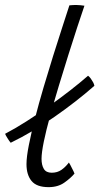

<svg xmlns="http://www.w3.org/2000/svg" viewBox="-64 -736 399 772"><path d="M290 -431.5Q296 -427 301.2 -419.8Q306.5 -412.5 310.5 -405Q314.5 -397.5 315.5 -391Q242.5 -327 154.5 -265.8Q66.5 -204.5 -21 -162Q-24 -165 -27.2 -170Q-30.5 -175 -33.8 -180.2Q-37 -185.5 -39.8 -190.2Q-42.5 -195 -43.5 -198Q-2.5 -219.5 42.2 -248Q87 -276.5 132 -308.5Q177 -340.5 217.5 -372Q258 -403.5 290 -431.5ZM235.5 -38Q220.5 -20 194.8 -1.8Q169 16.5 131.5 16.5Q83.5 16.5 63 -8.2Q42.5 -33 42.5 -76Q42.5 -104.5 52 -152.8Q61.5 -201 76.8 -260.5Q92 -320 111 -384.2Q130 -448.5 149.5 -510.8Q169 -573 186.2 -625.8Q203.5 -678.5 215 -714.5Q230.5 -716 242 -716Q251 -716 259.5 -715Q268 -714 275.5 -713Q264 -679.5 247 -627.8Q230 -576 210.8 -515Q191.5 -454 172.5 -390.8Q153.5 -327.5 137.5 -269.8Q121.5 -212 112.2 -166.8Q103 -121.5 103 -97.5Q103 -72.5 112.2 -57Q121.5 -41.5 144 -41.5Q166.5 -41.5 183 -53Q199.5 -64.5 213 -82.5Q215 -80 218.2 -73.8Q221.5 -67.5 225.2 -60Q229 -52.5 232 -46.5Q235 -40.5 235.5 -38Z"/></svg>

Font: Grandstander Thin ExtraLight
Style: Italic
Weight: 250
Italic angle: -15°
Version: Version 1.200